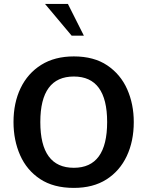

<svg xmlns="http://www.w3.org/2000/svg" viewBox="-20 -919 731 951"><path d="M345.7 11.7Q245.1 11.7 178.7 -32.2Q112.3 -76.2 79.6 -150.4Q46.9 -224.6 46.9 -314.5Q46.9 -409.2 82 -482.4Q117.2 -555.7 184.1 -597.7Q251 -639.6 345.7 -639.6Q445.3 -639.6 511.2 -595.2Q577.1 -550.8 609.9 -477.1Q642.6 -403.3 642.6 -314.5Q642.6 -219.7 607.9 -146Q573.2 -72.3 507.3 -30.3Q441.4 11.7 345.7 11.7ZM345.7 -87.9Q510.7 -87.9 510.7 -314.5Q510.7 -540 345.7 -540Q179.7 -540 179.7 -314.5Q179.7 -87.9 345.7 -87.9ZM335 -742.2 203.1 -899.4H316.4L395.5 -742.2Z"/></svg>

Font: Padauk Book
Style: Bold
Weight: 700
Designer: Debbi Hosken, Becca Hirsbrunner Spalinger
Foundry: SIL International
Version: Version 5.000